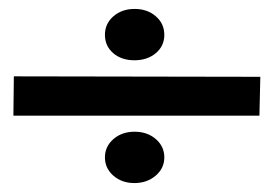

<svg xmlns="http://www.w3.org/2000/svg" viewBox="-20 -516 613 430"><path d="M233.5 -397Q215 -413 215 -438Q215 -463 234 -479.5Q253 -496 281.5 -496Q310 -496 329 -479.5Q348 -463 348 -438Q348 -413 329 -397Q310 -381 281 -381Q252 -381 233.5 -397ZM281 -106Q253 -106 234 -122.5Q215 -139 215 -163.5Q215 -188 234 -204.5Q253 -221 281.5 -221Q310 -221 329 -204.5Q348 -188 348 -163.5Q348 -139 328.5 -122.5Q309 -106 281 -106ZM563 -344 561 -257H10L11 -345Z"/></svg>

Font: Asul
Style: Bold
Weight: 700
Designer: Mariela Monsalve
Foundry: Mariela Monsalve
Version: Version 1.002